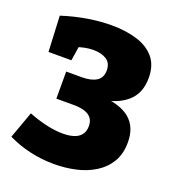

<svg xmlns="http://www.w3.org/2000/svg" viewBox="-135 -828 851 946"><g transform="rotate(20 291.0 -355.0)"><path d="M255 15Q191 15 129 1Q67 -13 12 -40L63 -181Q108 -163 155.5 -152Q203 -141 244 -141Q276 -141 300.5 -148.5Q325 -156 339 -173.5Q353 -191 353 -219Q353 -245 340.5 -261Q328 -277 304.5 -284.5Q281 -292 247 -292H156V-434H238Q287 -434 314.5 -451.5Q342 -469 342 -507Q342 -546 315 -563Q288 -580 247 -580Q221 -580 197 -574.5Q173 -569 150 -561L175 -585L161 -495H41L32 -682Q97 -703 163 -714Q229 -725 290 -725Q362 -725 421 -707.5Q480 -690 514.5 -650Q549 -610 549 -543Q549 -462 497.5 -417.5Q446 -373 363 -364L355 -381Q461 -374 511 -332Q561 -290 561 -210Q561 -150 536 -107.5Q511 -65 467.5 -37.5Q424 -10 369 2.5Q314 15 255 15Z"/></g></svg>

Font: Bitter Thin Black
Style: Regular
Weight: 900
Version: Version 3.020